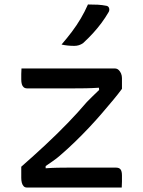

<svg xmlns="http://www.w3.org/2000/svg" viewBox="-20 -838 640 858"><path d="M76 -532H493Q503 -532 510 -525.5Q517 -519 521 -509.5Q525 -500 525 -489V-441Q509 -419 486.5 -392Q464 -365 437 -333.5Q410 -302 379.5 -269.5Q349 -237 315.5 -204.5Q282 -172 247 -142Q232 -129 216 -118Q200 -107 184 -96V-86Q211 -88 237 -88.5Q263 -89 289 -89H498Q513 -89 519 -80.5Q525 -72 525 -54Q525 -40 525 -26.5Q525 -13 524 0H100Q91 0 85.5 -6Q80 -12 77.5 -21.5Q75 -31 75 -43V-93Q131 -142 183 -190.5Q235 -239 282 -287.5Q329 -336 368 -382Q382 -396 395 -409Q408 -422 423 -436L422 -446Q393 -444 363.5 -443.5Q334 -443 303 -443H102Q92 -443 86 -448Q80 -453 77.5 -462Q75 -471 75 -483Q75 -495 75 -507.5Q75 -520 76 -532ZM373 -818Q398 -818 417 -817Q436 -816 456 -812Q465 -810 467.5 -801.5Q470 -793 466 -785Q451 -759 433.5 -735.5Q416 -712 396 -690Q376 -668 351 -645Q342 -639 332.5 -636Q323 -633 312 -633Q297 -633 282.5 -634.5Q268 -636 255 -639Q280 -668 301.5 -696.5Q323 -725 341 -755.5Q359 -786 373 -818Z"/></svg>

Font: Rec Mono Semicasual
Style: Regular
Weight: 400
Version: Version 1.085; ttfautohint (v1.8.4.7-5d5b)